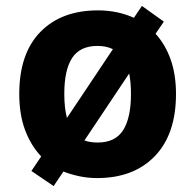

<svg xmlns="http://www.w3.org/2000/svg" viewBox="-20 -591 659 648"><path d="M574 -274Q574 -138 502.5 -64Q431 10 308 10Q277 10 248.5 4Q220 -2 194 -12L161 37L86 -14L119 -63Q84 -100 64.5 -152.5Q45 -205 45 -274Q45 -410 116 -483Q187 -556 311 -556Q376 -556 432 -531L459 -571L533 -518L505 -477Q538 -441 556 -390Q574 -339 574 -274ZM197 -274Q197 -226 206 -193L361 -425Q339 -436 309 -436Q250 -436 223.5 -395.5Q197 -355 197 -274ZM422 -274Q422 -313 416 -343L265 -117Q283 -110 310 -110Q369 -110 395.5 -151.5Q422 -193 422 -274Z"/></svg>

Font: Noto IKEA Latin
Style: Bold
Weight: 700
Designer: Monotype Design Team
Foundry: Monotype Imaging Inc.
Version: Version 1.0